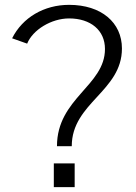

<svg xmlns="http://www.w3.org/2000/svg" viewBox="-20 -772 561 792"><path d="M30 -614 92 -592C115 -649 192 -696 265 -696C354 -696 413 -647 413 -570C413 -418 215 -367 215 -169H276C276 -348 483 -395 483 -572C483 -679 398 -752 265 -752C162 -752 73 -700 30 -614ZM288 -98H202V0H288Z"/></svg>

Font: 18Franklin Light
Style: Regular
Weight: 300
Designer: Pablo Impallari, Rodrigo Fuenzalida (Modified by Dan O. Williams)
Version: Version 0.025;PS 000.025;hotconv 1.0.88;makeotf.lib2.5.64775